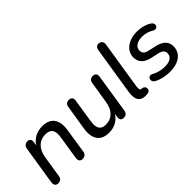

<svg xmlns="http://www.w3.org/2000/svg" viewBox="3 -1268 1867 1867"><g transform="rotate(-45 936.5 -334.5)"><path d="M76 7C108 7 126 -9 131 -41L166 -263C181 -358 235 -419 327 -419C397 -419 424 -377 410 -293L372 -50C366 -14 381 7 411 7C443 7 462 -9 467 -40L506 -294C528 -433 467 -497 359 -497C283 -497 222 -464 186 -406L192 -442C197 -476 182 -495 154 -495C124 -495 104 -478 99 -447L36 -50C31 -15 46 7 76 7Z M775 9C848 9 907 -23 943 -80L938 -44C933 -10 948 7 978 7C1008 7 1026 -8 1031 -38L1094 -441C1099 -475 1084 -495 1052 -495C1022 -495 1004 -480 1000 -449L964 -225C950 -129 895 -69 808 -69C740 -69 714 -110 727 -195L765 -441C771 -475 755 -495 723 -495C693 -495 675 -480 671 -449L630 -194C608 -55 670 9 775 9Z M1342 -24C1346 -47 1332 -71 1299 -71C1280 -71 1276 -91 1281 -126L1359 -618C1364 -649 1351 -672 1321 -677C1291 -682 1272 -663 1268 -633L1190 -142C1180 -80 1180 2 1275 6C1285 6 1336 10 1342 -24Z M1613 9C1732 9 1812 -47 1812 -144C1812 -207 1770 -248 1697 -265L1603 -286C1564 -295 1547 -317 1547 -346C1547 -394 1589 -426 1660 -426C1704 -426 1745 -414 1779 -392C1828 -364 1859 -424 1813 -455C1776 -481 1716 -497 1664 -497C1535 -497 1458 -429 1458 -342C1458 -279 1499 -235 1568 -219L1662 -198C1701 -189 1723 -169 1723 -137C1723 -90 1683 -62 1615 -62C1566 -62 1518 -73 1476 -97C1427 -124 1398 -57 1446 -30C1489 -5 1550 9 1613 9Z"/></g></svg>

Font: SN Pro Medium
Style: Italic
Weight: 400
Italic angle: -9°
Designer: Tobias Whetton
Foundry: Supernotes
Version: Version 1.001;Glyphs 3.2 (3249)